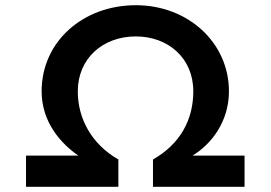

<svg xmlns="http://www.w3.org/2000/svg" viewBox="-20 -718 1040 738"><path d="M720 -120C793 -164 860 -251 860 -367C860 -554 703 -698 502 -698C300 -698 140 -559 140 -367C140 -246 217 -164 281 -120H80V0H435V-105C332 -164 279 -262 279 -367C279 -492 374 -578 502 -578C626 -578 723 -495 723 -367C723 -257 672 -164 568 -105V0H920V-120Z"/></svg>

Font: Goli SemiBold
Style: Regular
Weight: 600
Designer: jaikishan Patel
Foundry: MagicType
Version: Version 1.000;Glyphs 3.2 (3242)